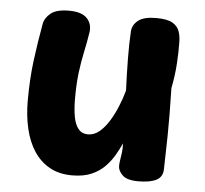

<svg xmlns="http://www.w3.org/2000/svg" viewBox="-45 -598 703 660"><g transform="rotate(5 306.5 -268.5)"><path d="M226.9 12.8Q181.8 12.8 148.9 -5.6Q116.1 -24 94.7 -56.8Q73.3 -89.7 63.1 -133.8Q52.8 -178 52.8 -228.6Q52.8 -304.6 61 -368.5Q69.2 -432.4 80.8 -496.4Q84.3 -517.4 104.1 -533.8Q123.8 -550.2 167.2 -550.2Q210.6 -550.2 229.2 -531.2Q247.8 -512.1 243.9 -482.8Q238.2 -446.1 230.9 -412.7Q223.7 -379.2 218.8 -340.6Q214 -302 214 -249.1Q214.2 -213.2 219.2 -187.1Q224.2 -160.9 236.3 -146.6Q248.4 -132.3 268.8 -132.3Q290.1 -132.3 308.1 -147.3Q326 -162.2 340.8 -186.1Q355.6 -209.9 367.3 -238.4Q379.1 -266.9 386.3 -293.8Q383.9 -350 383.3 -403.7Q382.8 -457.4 385.3 -498.6Q387.1 -520.9 406.4 -536.1Q425.8 -551.2 468.1 -551.2Q506 -551.2 524.2 -540.8Q542.3 -530.3 548.3 -513.1Q554.3 -495.8 554.3 -475.6Q554.6 -459.3 554.2 -440.2Q553.8 -421 552.4 -400.2Q551 -379.4 548.1 -358.1Q545.2 -336.8 541 -316Q543.4 -216.3 542.3 -151.4Q541.2 -86.4 539.7 -36.3Q539.4 -9.4 517.9 1.9Q496.3 13.3 455.3 13.3Q416.1 13.3 400.6 -2Q385.1 -17.3 385.1 -33.1Q385.1 -42.9 387 -54.1Q388.9 -65.2 390.8 -79.6Q392.7 -93.9 391.9 -112Q383.1 -92.9 370.8 -71.3Q358.4 -49.8 339.8 -30.5Q321.2 -11.2 293.7 0.8Q266.1 12.8 226.9 12.8Z"/></g></svg>

Font: Playpen Sans Hebrew
Style: Regular
Weight: 400
Designer: Tom Grace, Laura Meseguer, Veronika Burian, José Scaglione
Foundry: TypeTogether
Version: Version 2.000